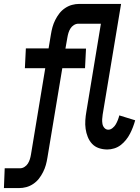

<svg xmlns="http://www.w3.org/2000/svg" viewBox="-93 -755 713 980"><path d="M-73 205 -69 104H9Q21 104 32 97Q43 90 49.5 79.5Q56 69 59.5 57.5Q63 46 65 34L138 -407H34L39 -508H155L167 -580Q170 -599 175 -617Q180 -635 189 -653Q198 -671 210 -686.5Q222 -702 239 -713.5Q256 -725 274.5 -730Q293 -735 311 -735H525L431 -170Q429 -158 428.5 -146Q428 -134 430 -122.5Q432 -111 440 -102Q448 -93 460 -93Q471 -93 481.5 -101.5Q492 -110 498 -120.5Q504 -131 508.5 -142.5Q513 -154 516 -166L597 -141Q592 -123 585.5 -106Q579 -89 570.5 -72.5Q562 -56 550 -41Q538 -26 523 -14.5Q508 -3 490 2.5Q472 8 455 8Q432 8 411.5 1Q391 -6 377 -21Q363 -36 355 -56Q347 -76 344 -97.5Q341 -119 342.5 -141.5Q344 -164 348 -186L422 -634H307Q295 -634 284 -627Q273 -620 266.5 -609.5Q260 -599 256.5 -587.5Q253 -576 251 -564L241 -507H346L341 -407H225L149 50Q146 69 141 87Q136 105 127 123Q118 141 106 156.5Q94 172 77 183.5Q60 195 41.5 200Q23 205 4 205Z"/></svg>

Font: Iosevka Slab Extended
Style: Bold Italic
Weight: 700
Width: 7
Italic angle: -9°
Monospace: yes
Designer: Belleve Invis
Foundry: Belleve Invis
Version: Version 11.1.0; ttfautohint (v1.8.3)